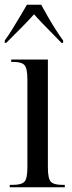

<svg xmlns="http://www.w3.org/2000/svg" viewBox="-24 -786 304 806"><path d="M17 0V-10H30Q66 -10 78.5 -23Q91 -36 91 -85V-452Q91 -499 79 -512.5Q67 -526 33 -526H23V-536H177V-84Q177 -36 189.5 -23Q202 -10 237 -10H248V0ZM-4 -616Q10 -635 26.5 -661.5Q43 -688 59.5 -716Q76 -744 89 -766H149Q161 -744 177 -716Q193 -688 210 -661.5Q227 -635 241 -616V-606H234Q223 -618 200.5 -640.5Q178 -663 155 -687Q132 -711 119 -726Q92 -696 61.5 -665.5Q31 -635 2 -606H-4Z"/></svg>

Font: Noto Serif Display ExtraCondensed
Style: Regular
Weight: 400
Width: 2
Designer: Monotype Design Team
Foundry: Monotype Imaging Inc.
Version: Version 2.009